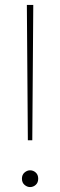

<svg xmlns="http://www.w3.org/2000/svg" viewBox="-20 -748 244 779"><path d="M89 -728H115L111 -179H93ZM102 11Q90 11 79.5 2Q69 -7 69 -23Q69 -39 79.5 -48Q90 -57 102 -57Q115 -57 125 -48Q135 -39 135 -23Q135 -7 125 2Q115 11 102 11Z"/></svg>

Font: Murecho Thin Thin
Style: Regular
Weight: 250
Version: Version 1.010